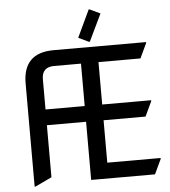

<svg xmlns="http://www.w3.org/2000/svg" viewBox="-62 -1002 948 1068"><g transform="rotate(-5 412.0 -468.0)"><path d="M760.7 0H404.3V-324.7H185.5V-34.2L92.8 9.8H87.9V-566.4Q87.9 -737.3 258.8 -737.3H775.4V-732.4L736.3 -649.4H502V-412.6H775.4V-407.7L736.3 -324.7H502V-87.9H799.8V-83ZM404.3 -649.4H253.9Q185.5 -649.4 185.5 -581.1Q185.5 -581.1 185.5 -412.6H404.3ZM478 -945.8 536.6 -918 463.9 -766.6H459L401.4 -793.9L473.1 -945.8Z"/></g></svg>

Font: Nova Square
Style: Book
Weight: 400
Designer: Wojciech Kalinowski "wmk69" (wmk69@o2.pl)
Foundry: Wojciech Kalinowski "wmk69" (wmk69@o2.pl)
Version: Version 3.1.0; 2021-05-23